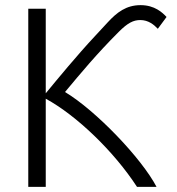

<svg xmlns="http://www.w3.org/2000/svg" viewBox="-20 -727 690 747"><path d="M90 0H158V-343C279 -277 424 -137 513 0H589C531 -111 353 -297 233 -369C293 -441 355 -516 442 -603C477 -638 499 -649 526 -649C557 -649 579 -631 594 -615L628 -661C612 -678 582 -707 527 -707C471 -707 435 -679 399 -640L349 -586C279 -511 205 -421 158 -364V-693H90Z"/></svg>

Font: Repo Light
Style: Regular
Weight: 300
Designer: Stefan Peev
Foundry: Context Ltd
Version: Version 001.502